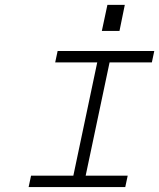

<svg xmlns="http://www.w3.org/2000/svg" viewBox="-20 -756 644 776"><path d="M212.9 -549.8H603.5L593.8 -503.9H422.9L326.2 -45.9H496.1L486.3 0H95.7L105.5 -45.9H276.4L373 -503.9H203.1ZM391.6 -630.9 414.1 -736.3H484.4L462.9 -630.9Z"/></svg>

Font: Thabit-Oblique
Style: Oblique
Weight: 500
Designer: Regenerated by Nadim Shaikli
Foundry: MAK Alagha
Version: 0.01